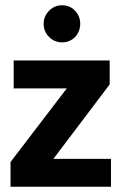

<svg xmlns="http://www.w3.org/2000/svg" viewBox="-20 -710 462 730"><path d="M397 -389 183 -106H402V0H20V-94L234 -374H32V-480H397ZM146 -620Q146 -648 166.5 -669Q187 -690 216 -690Q246 -690 265.5 -669Q285 -648 285 -620Q285 -590 265.5 -569.5Q246 -549 216 -549Q187 -549 166.5 -569.5Q146 -590 146 -620Z"/></svg>

Font: Mukta Malar ExtraBold
Style: Regular
Weight: 800
Designer: Aadarsh Rajan, Girish Dalvi, Yashodeep Gholap
Foundry: Ek Type
Version: Version 2.538;PS 1.000;hotconv 16.6.51;makeotf.lib2.5.65220;